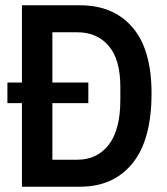

<svg xmlns="http://www.w3.org/2000/svg" viewBox="-20 -706 632 726"><path d="M63 0V-316H8V-394H63V-686H283Q409 -686 481 -602.5Q553 -519 553 -353Q553 -177 481 -88.5Q409 0 283 0ZM178 -102H272Q347 -102 391 -158.5Q435 -215 435 -328V-378Q435 -481 391 -532.5Q347 -584 272 -584H178V-394H314V-316H178Z"/></svg>

Font: Archivo Narrow SemiBold
Style: Regular
Weight: 600
Designer: Hector Gatti
Foundry: Omnibus-Type
Version: Version 3.002